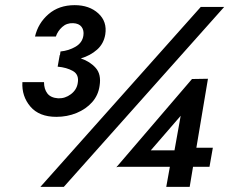

<svg xmlns="http://www.w3.org/2000/svg" viewBox="-20 -726 891 746"><path d="M199 -272Q241 -272 277.5 -287Q314 -302 338 -329Q362 -356 367 -393Q374 -437 352 -462Q330 -487 294 -499Q331 -510 357 -533Q383 -556 389 -592Q397 -642 362 -674Q327 -706 270 -706Q209 -706 168.5 -671Q128 -636 116 -584H197Q204 -605 221.5 -621Q239 -637 264 -636Q287 -635 297 -621.5Q307 -608 304 -588Q300 -560 273.5 -544.5Q247 -529 215 -526L213 -512H212L204 -467Q239 -464 263.5 -450Q288 -436 282 -403Q278 -377 255.5 -360Q233 -343 206 -344Q177 -346 164 -363Q151 -380 151 -407H67Q64 -352 98 -312Q132 -272 199 -272ZM760 -699 137 0H228L851 -699ZM440 -78H640L626 0H717L730 -78H794L807 -152H743L788 -420L726 -419L432 -76ZM658 -142H566L682 -276Z"/></svg>

Font: Jost* 600 Semi Italic
Style: Italic
Weight: 600
Italic angle: -10°
Version: Version 3.200; ttfautohint (v0.97) -l 8 -r 50 -G 200 -x 14 -